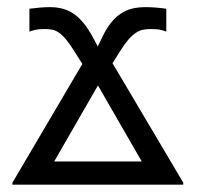

<svg xmlns="http://www.w3.org/2000/svg" viewBox="-20 -514 590 535"><path d="M264.6 -409.7Q275.9 -433.6 288.6 -449.7Q301.3 -465.8 316.2 -475.8Q331.1 -485.8 348.1 -490Q365.2 -494.1 385.7 -494.1Q411.1 -494.1 443.4 -489.7V-425.8Q438 -428.2 427.7 -430.7Q417.5 -433.1 400.4 -433.1Q388.7 -433.1 378.7 -431.2Q368.7 -429.2 358.6 -422.6Q348.6 -416 338.1 -404.1Q327.6 -392.1 315.4 -372.6L293.5 -337.9L490.7 -4.9V0.5H14.6V-4.9L209.5 -335.9L187.5 -370.6Q174.3 -391.6 164.1 -404.1Q153.8 -416.5 144.5 -422.9Q135.3 -429.2 126 -431.2Q116.7 -433.1 105.5 -433.1Q88.4 -433.1 77.9 -430.7Q67.4 -428.2 62 -425.8V-489.7Q77.6 -491.7 91.8 -492.9Q106 -494.1 118.7 -494.1Q137.7 -494.1 153.8 -490Q169.9 -485.8 184.6 -476.1Q199.2 -466.3 212.6 -450Q226.1 -433.6 239.3 -409.2L252.4 -384.3ZM375 -64 252.9 -275.9 130.9 -64Z"/></svg>

Font: Code New Roman
Style: Regular
Weight: 400
Monospace: yes
Designer: Sam Radian
Foundry: Code New Roman
Version: Version 2.00 November 29, 2014